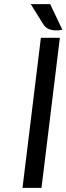

<svg xmlns="http://www.w3.org/2000/svg" viewBox="-20 -910 322 930"><path d="M89 0 178 -727H270L181 0ZM282 -766Q264.5 -762 246.8 -762.8Q229 -763.5 214 -770.5Q199 -777.5 190 -792L129 -890H223Z"/></svg>

Font: Expletus Sans
Style: Italic
Weight: 400
Italic angle: -7°
Designer: Jasper de Waard
Foundry: Designtown
Version: Version 7.500